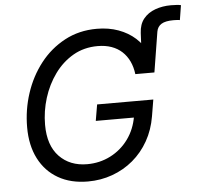

<svg xmlns="http://www.w3.org/2000/svg" viewBox="-56 -880 989 949"><g transform="rotate(-5 438.0 -406.0)"><path d="M657.2 -516.1 666 -697.8Q668 -741.2 690.2 -768.6Q712.4 -795.9 748.3 -808.8Q784.2 -821.8 826.2 -821.8Q842.8 -821.8 855.7 -820.8Q868.7 -819.8 876 -817.9L864.3 -745.1Q856.9 -746.1 847.7 -746.6Q838.4 -747.1 832.5 -747.1Q792.5 -747.1 772.7 -734.9Q752.9 -722.7 748.5 -697.8L716.3 -498ZM342.8 10.3Q257.3 10.3 195.3 -25.4Q133.3 -61 99.6 -126.7Q65.9 -192.4 65.9 -282.7Q65.9 -369.1 92.5 -450.4Q119.1 -531.7 169.4 -596.4Q219.7 -661.1 291.3 -699.5Q362.8 -737.8 451.2 -737.8Q509.8 -737.8 558.1 -720.2Q606.4 -702.6 641.6 -670.9Q676.8 -639.2 696 -595.2Q715.3 -551.3 716.3 -498H621.6Q617.2 -533.7 603.8 -562Q590.3 -590.3 568.4 -610.6Q546.4 -630.9 516.1 -641.6Q485.8 -652.3 447.8 -652.3Q379.9 -652.3 325.9 -621.1Q272 -589.8 233.9 -537.1Q195.8 -484.4 175.5 -419.4Q155.3 -354.5 155.3 -287.1Q155.3 -184.6 208 -129.9Q260.7 -75.2 346.2 -75.2Q408.7 -75.2 461.9 -102.3Q515.1 -129.4 550.8 -178.2Q586.4 -227.1 597.2 -292.5L623.5 -284.7H406.7L420.4 -365.2H699.2L685.5 -283.2Q674.3 -216.3 643.8 -162.4Q613.3 -108.4 567.4 -69.8Q521.5 -31.2 464.1 -10.5Q406.7 10.3 342.8 10.3Z"/></g></svg>

Font: Inter 17pt
Style: Italic
Weight: 400
Italic angle: -9.3988°
Version: Version 4.001;git-66647c0bb